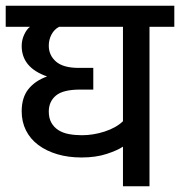

<svg xmlns="http://www.w3.org/2000/svg" viewBox="-30 -653 631 673"><path d="M401 0V-139Q382 -126 344 -113.5Q306 -101 256 -101Q209 -101 170.5 -112.5Q132 -124 104 -145Q76 -166 61 -196Q46 -226 46 -263Q46 -311 69.5 -340.5Q93 -370 135 -385Q46 -416 46 -492Q46 -513 55 -532Q64 -551 75 -559H-10V-633H581V-559H494V0ZM177 -559Q160 -550 150.5 -532Q141 -514 141 -493Q141 -459 166.5 -437Q192 -415 246 -415H297V-339H251Q191 -339 166 -318Q141 -297 141 -262Q141 -239 150 -223Q159 -207 174.5 -197Q190 -187 211.5 -183Q233 -179 257 -179Q297 -179 337 -192Q377 -205 401 -228V-559Z"/></svg>

Font: Ek Mukta Medium
Style: Regular
Weight: 500
Designer: Girish Dalvi and Yashodeep Gholap
Foundry: Ek Type
Version: Version 2.538;PS 1.002;hotconv 16.6.51;makeotf.lib2.5.65220;